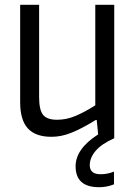

<svg xmlns="http://www.w3.org/2000/svg" viewBox="-20 -560 562 800"><path d="M194 10Q128 10 96 -25Q64 -60 64 -134V-540H143V-155Q143 -102 159.5 -81.5Q176 -61 218 -61Q256 -61 293.5 -76.5Q331 -92 377 -121V-540H456V16Q404 39 379 68Q354 97 354 128Q354 166 399 166Q428 166 455 155V208Q426 220 393 220Q295 220 295 133Q295 60 389 0L383 -60H379Q348 -41 323 -28Q298 -15 276.5 -6.5Q255 2 235 6Q215 10 194 10Z"/></svg>

Font: Encode Sans Condensed
Style: Regular
Weight: 400
Designer: Pablo Impallari, Andres Torresi
Foundry: Pablo Impallari, Andres Torresi
Version: Version 1.000; ttfautohint (v1.00) -l 8 -r 50 -G 200 -x 14 -